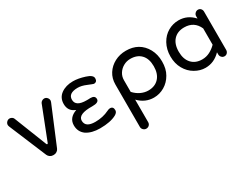

<svg xmlns="http://www.w3.org/2000/svg" viewBox="-61 -1080 2380 1824"><g transform="rotate(-30 1129.0 -168.5)"><path d="M254 -23Q236 -23 221 -33.5Q206 -44 199 -60L29 -467Q24 -480 24 -487Q24 -505 37.5 -519Q51 -533 69 -533Q82 -533 94 -525.5Q106 -518 110 -507L251 -149Q254 -142 259 -142Q264 -142 267 -149L407 -507Q412 -518 424 -525.5Q436 -533 448 -533Q467 -533 480 -519Q493 -505 493 -487Q493 -480 488 -467L318 -60Q312 -44 296.5 -33.5Q281 -23 264 -23Z M770 -21Q679 -21 621 -59Q566 -99 566 -170Q566 -253 659 -286L655 -288Q584 -316 584 -394Q584 -462 636 -500Q689 -538 767 -538Q824 -538 896 -515Q966 -493 966 -457Q966 -417 929 -417Q925 -417 911 -423Q897 -429 871 -439Q816 -463 772 -462Q672 -460 672 -390Q672 -316 790 -316H809L832 -317Q882 -317 882 -278Q882 -239 809 -240Q653 -243 653 -171Q653 -97 761 -97Q844 -97 913 -131Q931 -140 944 -140Q980 -140 980 -99Q980 -74 950 -57Q884 -21 770 -21Z M1147 201Q1129 201 1115.5 187.5Q1102 174 1102 156V-309Q1102 -376 1135 -427.5Q1168 -479 1224 -508.5Q1280 -538 1348 -538Q1420 -538 1474 -508Q1530 -476 1563 -415.5Q1596 -355 1596 -278Q1596 -238 1588 -203.5Q1580 -169 1563 -140Q1530 -82 1475.5 -50Q1421 -18 1359 -18Q1264 -18 1193 -91V156Q1193 175 1180 188Q1167 201 1147 201ZM1346 -103Q1420 -103 1462.5 -149.5Q1505 -196 1505 -278Q1505 -361 1462.5 -405.5Q1420 -450 1346 -450Q1305 -450 1270 -430.5Q1235 -411 1214 -378Q1193 -345 1193 -304V-176Q1226 -140 1266 -121.5Q1306 -103 1346 -103Z M1925 -18Q1866 -18 1811 -50Q1755 -82 1721.5 -141.5Q1688 -201 1688 -278Q1688 -355 1722 -417Q1755 -476 1809 -507Q1863 -538 1925 -538Q2023 -538 2091 -462V-488Q2091 -506 2104.5 -519.5Q2118 -533 2136 -533Q2155 -533 2166.5 -519.5Q2178 -506 2178 -488V-68Q2178 -50 2166 -36.5Q2154 -23 2135 -23Q2117 -23 2104 -36.5Q2091 -50 2091 -68V-92Q2020 -18 1925 -18ZM1938 -103Q1982 -103 2021 -123Q2060 -143 2091 -175V-354Q2047 -453 1938 -453Q1864 -453 1821.5 -407Q1779 -361 1779 -278Q1779 -196 1821.5 -149.5Q1864 -103 1938 -103Z"/></g></svg>

Font: Huninn
Style: Regular
Weight: 400
Designer: justfont
Foundry: justfont
Version: Version 1.003